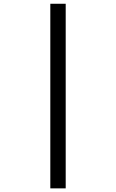

<svg xmlns="http://www.w3.org/2000/svg" viewBox="-20 -865 626 1036"><path d="M251.5 151.4H334.5V-844.7H251.5Z"/></svg>

Font: Cascadia Code PL SemiLight
Style: Italic
Weight: 350
Italic angle: -10°
Monospace: yes
Designer: Aaron Bell
Foundry: Saja Typeworks
Version: Version 2404.023